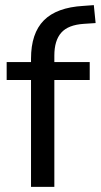

<svg xmlns="http://www.w3.org/2000/svg" viewBox="-20 -729 393 749"><path d="M101 0V-417H6V-487H101V-500Q101 -599 151 -649.5Q201 -700 305 -706L346 -709L353 -639L307 -636Q246 -632 219 -601.5Q192 -571 192 -512V-487H330V-417H192V0Z"/></svg>

Font: Nunito Sans Medium
Style: Regular
Weight: 500
Designer: Vernon Adams
Foundry: Vernon Adams
Version: Version 3.101; ttfautohint (v1.8.4.7-5d5b);gftools[0.9.27]